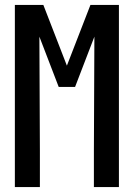

<svg xmlns="http://www.w3.org/2000/svg" viewBox="-20 -755 540 775"><path d="M40 0V-735H155L250 -490L345 -735H460V0H359V-147Q359 -262 360 -377Q361 -492 361 -607L283 -404H217L139 -607Q139 -492 140 -377Q141 -262 141 -147V0Z"/></svg>

Font: Iosevka SS04 Semibold
Style: Regular
Weight: 600
Monospace: yes
Designer: Belleve Invis
Foundry: Belleve Invis
Version: Version 19.0.0; ttfautohint (v1.8.4)